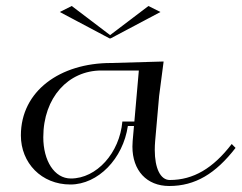

<svg xmlns="http://www.w3.org/2000/svg" viewBox="-20 -610 805 640"><path d="M442.8 -375 427.9 -205H387.9C378.8 -100.1 301.9 -15 216.3 -15C160.8 -15 124.3 -74.8 124.3 -152.5C124.3 -285.6 208.3 -375 317.8 -375ZM525.4 -405 350 -400C180.1 -400 49.6 -306.6 49.6 -158.6C49.6 -66.9 118.1 5 214.6 5C307 5 390.2 -81.1 406.2 -190H426.6L422.2 -140C421.7 -133.6 421.4 -127.4 421.4 -121.4C421.4 -41.8 468.8 10 544.1 10C630.6 10 698.7 -31 765.2 -117L752.4 -130C690.3 -49 624.6 -10 545.9 -10C514.7 -10 495.9 -49.1 495.9 -110.3C495.9 -119.7 496.3 -129.6 497.2 -140L510.4 -290ZM345.2 -482H348.8L514.8 -570L474.8 -590L347 -493L219.2 -590L179.2 -570Z"/></svg>

Font: Galberik
Style: Regular
Weight: 400
Designer: Gluk
Foundry: Gluk
Version: Version 0.50